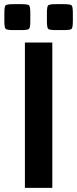

<svg xmlns="http://www.w3.org/2000/svg" viewBox="-20 -905 372 925"><path d="M100 0V-700H232V0ZM1 -805V-841Q1 -873.5 7 -879.2Q13 -885 46 -885H81Q114 -885 120 -879.2Q126 -873.5 126 -841V-805Q126 -772 120 -766Q114 -760 81 -760H46Q13 -760 7 -766Q1 -772 1 -805ZM206 -805V-841Q206 -873.5 212 -879.2Q218 -885 251 -885H286Q319 -885 325 -879.2Q331 -873.5 331 -841V-805Q331 -772 325 -766Q319 -760 286 -760H251Q218 -760 212 -766Q206 -772 206 -805Z"/></svg>

Font: Science Gothic
Style: Regular
Weight: 400
Designer: Thomas Phinney, Vassil Kateliev, Brandon Buerkle
Foundry: Font Detective LLC
Version: Version 1.018